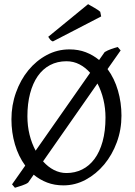

<svg xmlns="http://www.w3.org/2000/svg" viewBox="-20 -864 640 910"><path d="M480 -307.1Q480 -350.6 470.2 -391.8Q460.4 -433.1 441.9 -468.3L184.1 -99.1Q207.5 -72.8 235.8 -58.3Q264.2 -43.9 294.9 -43.9Q335.4 -43.9 369.4 -60.8Q403.3 -77.6 428 -110.8Q452.6 -144 466.3 -193.4Q480 -242.7 480 -307.1ZM109.9 -313Q109.9 -267.1 120.1 -225.6Q130.4 -184.1 148.9 -149.9L407.2 -519Q384.8 -544.4 356.4 -559.1Q328.1 -573.7 294.9 -573.7Q251.5 -573.7 217 -555.4Q182.6 -537.1 158.9 -503.2Q135.3 -469.2 122.6 -420.9Q109.9 -372.6 109.9 -313ZM489.7 -536.6Q522.5 -492.2 539.1 -434.6Q555.7 -377 555.7 -315.9Q555.7 -249.5 533.7 -189.7Q511.7 -129.9 473.9 -84.5Q436 -39.1 386.2 -12.2Q336.4 14.6 280.8 14.6Q238.3 14.6 203.4 1.2Q168.5 -12.2 139.6 -36.1L113.8 1Q109.4 4.9 101.3 8.5Q93.3 12.2 84 15.4Q74.7 18.6 65.7 21.2Q56.6 23.9 50.8 25.9L37.1 9.8L99.6 -79.1Q67.4 -123 50.8 -179.7Q34.2 -236.3 34.2 -298.8Q34.2 -365.2 55.7 -425.3Q77.1 -485.4 114.3 -530.8Q151.4 -576.2 201.4 -603Q251.5 -629.9 309.1 -629.9Q351.6 -629.9 386.5 -616.5Q421.4 -603 449.7 -579.6L476.1 -617.2Q489.7 -625.5 506.3 -631.3Q522.9 -637.2 538.1 -641.1L551.8 -625ZM230.5 -667.5Q222.2 -670.9 218.5 -675.5Q214.8 -680.2 208.5 -689.5L397.5 -844.2Q402.3 -841.3 410.6 -836.7Q418.9 -832 427.7 -826.9Q436.5 -821.8 443.8 -816.9Q451.2 -812 455.1 -808.1L459.5 -786.1Z"/></svg>

Font: Noto Serif Devanagari
Style: Regular
Weight: 400
Designer: Monotype Design Team
Foundry: Monotype Imaging Inc.
Version: Version 1.01